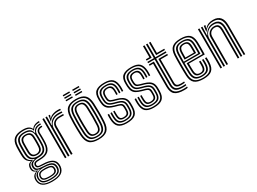

<svg xmlns="http://www.w3.org/2000/svg" viewBox="-43 -1565 3413 2545"><g transform="rotate(-30 1663.0 -292.5)"><path d="M221 185.2Q133.2 185.2 86.9 156Q40.5 126.8 35.5 68.5Q34.5 58.5 35.1 49.6Q35.8 40.8 37.2 32Q41.2 6.8 57.2 -10.8Q73.2 -28.2 100 -36.2V-41Q77.8 -47.5 65.6 -60.5Q53.5 -73.5 50.5 -97Q49.8 -102.8 49.8 -109.6Q49.8 -116.5 50.5 -123.2Q52.8 -147.8 64.2 -165Q75.8 -182.2 107.2 -191.8V-196.5Q82.8 -205.2 61.9 -231.8Q41 -258.2 38.2 -304.5Q37.2 -322.5 36.8 -340.5Q36.2 -358.5 36.2 -376.6Q36.2 -394.8 36.8 -413.6Q37.2 -432.5 38 -452.5Q42.5 -536.2 86.8 -572.5Q131 -608.8 220.8 -608.8Q277.8 -608.8 307 -593.2Q336.2 -577.8 347.5 -549.8H352.2Q364.5 -571 385.6 -582Q406.8 -593 429.1 -596.9Q451.5 -600.8 466.8 -600V-581.5Q417 -582.2 388.9 -566.6Q360.8 -551 349.8 -523H344.8Q335.8 -555.8 307.8 -573.1Q279.8 -590.5 220.8 -590.5Q143.2 -590.5 104 -558.4Q64.8 -526.2 61 -452.2Q59.8 -424.8 59.2 -400.9Q58.8 -377 59.2 -353.9Q59.8 -330.8 61 -305.8Q63.8 -256 84.8 -230.4Q105.8 -204.8 136.8 -196V-191.2Q102.8 -182.2 87.5 -166.4Q72.2 -150.5 69.5 -123.2Q68.8 -116 68.9 -110Q69 -104 69.5 -96.8Q71.8 -74 83.2 -62.6Q94.8 -51.2 125 -41.8V-36.8Q91.8 -26.5 76.5 -10.2Q61.2 6 56.2 32Q54.2 41 53.1 48.9Q52 56.8 53.2 68.2Q59 120.2 98.9 144.6Q138.8 169 221 169Q306.5 169 346.5 144.2Q386.5 119.5 394.2 66.2Q395.5 57 395.4 48Q395.2 39 393.8 29Q386.5 -19.2 347.4 -41Q308.2 -62.8 225.2 -64.8Q189.8 -65.8 169.8 -69.2Q149.8 -72.8 140.4 -79.5Q131 -86.2 127 -96.5Q124.8 -101.5 124.2 -110.4Q123.8 -119.2 125 -124.2Q131.5 -149.8 152.2 -158.1Q173 -166.5 221 -165.8Q298.5 -165 335.9 -199Q373.2 -233 378 -305.8Q379.5 -332 379.9 -354.9Q380.2 -377.8 379.9 -402.2Q379.5 -426.8 378.5 -457Q377.2 -492.5 399.6 -512Q422 -531.5 466.8 -529.5V-511Q430.5 -512 414.2 -497.6Q398 -483.2 399.2 -455.8Q400.2 -429.5 400.6 -405.1Q401 -380.8 400.8 -356.2Q400.5 -331.8 399 -305Q393.5 -221.2 351.4 -184.4Q309.2 -147.5 220.8 -147.5Q193.8 -147.5 178.1 -145.4Q162.5 -143.2 155.2 -137.2Q148 -131.2 145.2 -119.8Q145 -118.2 144.9 -112.6Q144.8 -107 146.2 -103.8Q149.8 -95.5 156.9 -91.1Q164 -86.8 179.9 -85Q195.8 -83.2 225.2 -82.5Q317.2 -80.5 363 -53Q408.8 -25.5 414.2 29.2Q415.2 39.2 415.2 48.9Q415.2 58.5 414.5 66.5Q407.2 126.2 360.4 155.8Q313.5 185.2 221 185.2ZM221 136.2Q271.2 136.2 300 127.1Q328.8 118 341.5 102.2Q354.2 86.5 356 67.2Q357.2 56.5 357 47.5Q356.8 38.5 355 28.8Q351.5 8.5 336.9 -4.8Q322.2 -18 294.8 -25.1Q267.2 -32.2 225 -34.2Q161 -37.5 130.2 -21.6Q99.5 -5.8 90.2 32.5Q88.2 40.2 87.4 48.5Q86.5 56.8 88.2 69.2Q93.2 105.8 125.5 121Q157.8 136.2 221 136.2ZM221 120.8Q162.8 120.8 136.1 108.2Q109.5 95.8 105.5 68.5Q103.8 58.5 104.5 49.9Q105.2 41.2 107.8 32Q114.8 1.8 141.9 -9.9Q169 -21.5 226.5 -20Q261.8 -19.2 284.9 -13.8Q308 -8.2 320.5 2.1Q333 12.5 336.5 29Q339 40 339 48.8Q339 57.5 337 66.8Q331.8 95.5 304.8 108.1Q277.8 120.8 221 120.8ZM221 103.8Q250.8 103.8 270.4 100.2Q290 96.8 300.9 88.6Q311.8 80.5 315.5 66.5Q318.2 57.8 318.5 48.2Q318.8 38.8 314.8 29Q311.8 19 301.8 12.4Q291.8 5.8 273 2.1Q254.2 -1.5 225 -2.5Q177.5 -4.2 155.1 4.8Q132.8 13.8 127.8 31.8Q123.2 41.2 123 51Q122.8 60.8 125.2 68.5Q129.8 87 152 95.4Q174.2 103.8 221 103.8ZM221 153.2Q143 153.2 108.8 133.1Q74.5 113 69.8 68.2Q68.5 57 69.2 48.8Q70 40.5 71.5 31.8Q76.5 2.5 95.5 -13.9Q114.5 -30.2 154.5 -37.8V-42.2Q123 -46.5 106.9 -59.2Q90.8 -72 86 -96.8Q84.8 -103.5 84.8 -109.6Q84.8 -115.8 85.5 -123.5Q87.8 -152.2 107 -168Q126.2 -183.8 165.5 -190.5V-195Q128.2 -204.2 107.4 -230.2Q86.5 -256.2 83.5 -307.8Q82.5 -330.5 82.1 -353.1Q81.8 -375.8 82.2 -399.9Q82.8 -424 83.8 -450.5Q87 -514 119.8 -543Q152.5 -572 220.8 -572Q276 -572 304.1 -552.6Q332.2 -533.2 341.2 -488.5H345.8Q355.2 -515.8 369.6 -532.8Q384 -549.8 407.4 -557.6Q430.8 -565.5 466.8 -565.5V-547Q411.5 -548.8 382.9 -523.9Q354.2 -499 356.8 -455.2Q358 -431.5 358.1 -405Q358.2 -378.5 358 -353.4Q357.8 -328.2 356.5 -308.2Q352.5 -242.5 319.2 -212.6Q286 -182.8 220.8 -183.5Q194.8 -183.8 170.2 -178.6Q145.8 -173.5 128.6 -161.4Q111.5 -149.2 107.2 -128Q106 -121 106.1 -111.9Q106.2 -102.8 107.5 -97.8Q113.8 -69 142.1 -60.8Q170.5 -52.5 225 -51.2Q273.8 -50.2 305.9 -41.8Q338 -33.2 355.2 -16Q372.5 1.2 376.8 29Q378.2 38 378.4 47.5Q378.5 57 377.2 66.8Q370.8 114 331.5 133.6Q292.2 153.2 221 153.2ZM220.8 -204Q274.2 -204 302.6 -228.5Q331 -253 334.2 -309Q335.8 -331.5 336 -354Q336.2 -376.5 336 -400.4Q335.8 -424.2 334.8 -450.2Q332.2 -506.2 303.5 -530Q274.8 -553.8 220.8 -553.8Q164.5 -553.8 136.9 -528.8Q109.2 -503.8 106.5 -449.2Q105 -410.5 105 -377Q105 -343.5 106.5 -307.8Q109.2 -253.8 138.1 -228.9Q167 -204 220.8 -204ZM220.8 -222.2Q177.2 -222.2 154.4 -243Q131.5 -263.8 129.2 -309.8Q127.8 -344.5 127.9 -377.6Q128 -410.8 129.2 -447.8Q131.5 -494.8 154.5 -515.1Q177.5 -535.5 220.8 -535.5Q263.8 -535.5 286.8 -515.4Q309.8 -495.2 311.8 -449.8Q313 -424.2 313.2 -401.1Q313.5 -378 313.1 -355.6Q312.8 -333.2 311.5 -310.2Q308.8 -263.5 285.6 -242.9Q262.5 -222.2 220.8 -222.2ZM220.8 -240.5Q250.5 -240.5 268.4 -257Q286.2 -273.5 288.5 -312Q289.8 -333.2 290.1 -354.4Q290.5 -375.5 290.2 -398.8Q290 -422 289 -448.8Q287.5 -485.8 269.4 -501.4Q251.2 -517 220.8 -517Q189.8 -517 171.8 -501Q153.8 -485 152 -446.8Q151 -411.5 150.8 -378.8Q150.5 -346 152 -310.8Q154 -273.5 171.8 -257Q189.5 -240.5 220.8 -240.5Z M565 0V-600H587.8L588 -542L583.2 -468.5H588.8Q608.2 -516.5 647.4 -539.8Q686.5 -563 737.2 -563Q750.5 -563 767.8 -562.4Q785 -561.8 791.5 -561V-541.2Q783 -542 764.6 -542.5Q746.2 -543 732.5 -543Q688 -543 655.8 -525Q623.5 -507 606 -478.2Q588.5 -449.5 588.5 -417.2V0ZM519.2 0V-600H542.2V0ZM611 0V-419Q611 -467.2 644 -494.1Q677 -521 722.8 -521Q739.2 -521 758.2 -521Q777.2 -521 791.5 -520.8V-500.8Q777.5 -501.2 757.9 -501.2Q738.2 -501.2 722.8 -501.2Q686.8 -501.2 660.9 -482Q635 -462.8 635 -421.2V0ZM599.2 -516.5 610.8 -578.5V-600H633.5L633.8 -593.2L619 -553.5H623.2Q642.5 -578 678.1 -590.4Q713.8 -602.8 748 -602.8Q756.5 -602.8 769.4 -602.2Q782.2 -601.8 791.5 -600.8V-581Q784 -581.8 771.8 -582.4Q759.5 -583 749 -583Q702.2 -583 664.6 -567.2Q627 -551.5 604.2 -516.5Z M1032.5 8.8Q936.5 8.8 895 -32Q853.5 -72.8 848.8 -162Q846.5 -208.8 845.5 -253.2Q844.5 -297.8 845.4 -343.2Q846.2 -388.8 848.8 -438.5Q853.8 -530.8 897.2 -569.8Q940.8 -608.8 1032.5 -608.8Q1126 -608.8 1168.4 -569.1Q1210.8 -529.5 1215.5 -438.2Q1219 -368 1219.2 -300.5Q1219.5 -233 1215.5 -162Q1210.2 -69.5 1167.1 -30.4Q1124 8.8 1032.5 8.8ZM1032.5 -9.5Q1114.2 -9.5 1151.1 -45.6Q1188 -81.8 1192.5 -163.2Q1196.5 -232.8 1196.4 -297.9Q1196.2 -363 1192.5 -437Q1188.5 -518 1151.9 -554.2Q1115.2 -590.5 1032.5 -590.5Q950.8 -590.5 913.5 -554.9Q876.2 -519.2 871.5 -437Q868.8 -383.8 868.1 -338.6Q867.5 -293.5 868.5 -251.1Q869.5 -208.8 871.5 -163.2Q875.8 -82.2 912.5 -45.9Q949.2 -9.5 1032.5 -9.5ZM1032.5 -28Q960.2 -28 929.2 -60.8Q898.2 -93.5 894.2 -165Q892 -212 891.1 -255.4Q890.2 -298.8 891.1 -342.8Q892 -386.8 894.5 -435.8Q898.5 -509.5 930.9 -540.8Q963.2 -572 1032.5 -572Q1102.8 -572 1134.4 -540.1Q1166 -508.2 1169.8 -436.2Q1172.2 -386.2 1173 -342.2Q1173.8 -298.2 1173 -255.2Q1172.2 -212.2 1169.8 -164.5Q1165.8 -92.8 1134.4 -60.4Q1103 -28 1032.5 -28ZM1032.5 -46.2Q1090.5 -46.2 1116.9 -74.1Q1143.2 -102 1147 -166.8Q1150.5 -232 1150.6 -295.1Q1150.8 -358.2 1147 -434Q1143.8 -499.2 1116.6 -526.5Q1089.5 -553.8 1032.5 -553.8Q972.5 -553.8 946.6 -525Q920.8 -496.2 917.2 -433.8Q915 -389.2 914.1 -346.5Q913.2 -303.8 914 -259.5Q914.8 -215.2 917.2 -165.8Q920.8 -102 947.4 -74.1Q974 -46.2 1032.5 -46.2ZM1032.5 -64.5Q986 -64.5 964.5 -88.2Q943 -112 940.2 -166.5Q938 -214 937 -257Q936 -300 936.9 -343.1Q937.8 -386.2 940.2 -433Q943.2 -488.8 965.1 -512.1Q987 -535.5 1032.5 -535.5Q1078.8 -535.5 1100 -511.8Q1121.2 -488 1124 -433.2Q1127.8 -356.8 1127.6 -294.1Q1127.5 -231.5 1124 -167.5Q1121 -112.5 1099.8 -88.5Q1078.5 -64.5 1032.5 -64.5ZM1032.5 -83Q1067 -83 1082.9 -103Q1098.8 -123 1101.2 -168.5Q1104.2 -231.5 1104.6 -292.5Q1105 -353.5 1101.2 -432.2Q1099 -476.8 1083.2 -496.9Q1067.5 -517 1032.5 -517Q996.5 -517 981 -496.4Q965.5 -475.8 963 -432Q960.8 -383.8 959.9 -341.8Q959 -299.8 959.9 -257.8Q960.8 -215.8 963 -167.5Q965.5 -123.5 981.4 -103.2Q997.2 -83 1032.5 -83ZM1055.2 -720.2V-739.2H1156V-720.2ZM910.5 -645V-663.8H1011.5V-645ZM910.5 -682.8V-701.5H1011.5V-682.8ZM910.5 -720.2V-739.2H1011.5V-720.2ZM1055.2 -645V-663.8H1156V-645ZM1055.2 -682.8V-701.5H1156V-682.8Z M1463 8.8Q1379.2 8.8 1339.4 -26.2Q1299.5 -61.2 1296 -145.5Q1295.2 -164.8 1295.4 -183.5Q1295.5 -202.2 1296.8 -218H1318.2Q1317.2 -204.2 1317.1 -184Q1317 -163.8 1317.5 -146.2Q1320.8 -71.8 1355.2 -40.6Q1389.8 -9.5 1463 -9.5Q1545.5 -9.5 1581.2 -40.6Q1617 -71.8 1618 -142.5Q1618.2 -152.5 1618.4 -159.4Q1618.5 -166.2 1618.4 -173Q1618.2 -179.8 1618.2 -189Q1618.2 -249.5 1588.9 -277.2Q1559.5 -305 1505.2 -320.2L1452.5 -335Q1430.8 -341.2 1415.1 -349Q1399.5 -356.8 1390.8 -371Q1382 -385.2 1380.8 -410.5Q1380.2 -421.8 1379.9 -431.2Q1379.5 -440.8 1379.8 -452Q1381 -495 1401.8 -515.2Q1422.5 -535.5 1468 -535.5Q1507.8 -535.5 1527.8 -515.8Q1547.8 -496 1549.2 -450.8Q1549.8 -440.5 1549.6 -424.2Q1549.5 -408 1548.8 -386.5H1527.5Q1528.2 -405 1528.2 -424.1Q1528.2 -443.2 1528 -449.8Q1526 -485.2 1510.5 -501.1Q1495 -517 1468 -517Q1436 -517 1419.1 -501.9Q1402.2 -486.8 1401.5 -452Q1401 -440 1401.2 -431.1Q1401.5 -422.2 1402.5 -410.5Q1404 -391.2 1410.4 -380.6Q1416.8 -370 1428.8 -364.4Q1440.8 -358.8 1458.5 -353.5L1510.2 -338.8Q1552.8 -326.8 1581.6 -309Q1610.5 -291.2 1625.2 -262.8Q1640 -234.2 1640 -189Q1640 -179.2 1640 -172.5Q1640 -165.8 1640 -158.9Q1640 -152 1639.8 -142.5Q1638.5 -62.8 1598.2 -27Q1558 8.8 1463 8.8ZM1463 -28Q1400.8 -28 1371.2 -55Q1341.8 -82 1339.2 -147.2Q1338.5 -163.5 1338.5 -183.8Q1338.5 -204 1339.5 -218H1360.8Q1360 -204.2 1360.1 -184Q1360.2 -163.8 1360.8 -148.2Q1363 -92.5 1387.4 -69.4Q1411.8 -46.2 1463 -46.2Q1521.8 -46.2 1547.9 -68.5Q1574 -90.8 1574.8 -143Q1575 -155.5 1575 -165.9Q1575 -176.2 1575 -189Q1575 -233.8 1554.1 -253.2Q1533.2 -272.8 1495 -283.2L1441 -298Q1408.5 -307 1386.2 -319Q1364 -331 1351.9 -352.2Q1339.8 -373.5 1337.5 -409.8Q1336.8 -421.8 1336.6 -432.2Q1336.5 -442.8 1336.5 -452.2Q1334.8 -515.2 1366.4 -543.6Q1398 -572 1468 -572Q1531 -572 1560 -544Q1589 -516 1592.2 -454.5Q1592.8 -444 1592.8 -424.1Q1592.8 -404.2 1591.2 -386.5H1570Q1570.5 -404.2 1570.9 -424.1Q1571.2 -444 1570.8 -451.5Q1568.8 -506.8 1543.5 -530.2Q1518.2 -553.8 1468 -553.8Q1411 -553.8 1384.9 -529.9Q1358.8 -506 1358 -452.8Q1357.8 -440.5 1358.1 -430.8Q1358.5 -421 1359 -410.5Q1360.5 -379.5 1370.8 -361.8Q1381 -344 1400 -334.1Q1419 -324.2 1446.8 -316.5L1500 -301.8Q1549.8 -287.8 1573.1 -263.5Q1596.5 -239.2 1596.5 -189Q1596.5 -178.2 1596.6 -167.4Q1596.8 -156.5 1596.2 -142.8Q1595.2 -81.5 1564.6 -54.8Q1534 -28 1463 -28ZM1463 -64.5Q1423.2 -64.5 1403.6 -83.4Q1384 -102.2 1382.2 -149Q1381.8 -163.8 1381.5 -183.4Q1381.2 -203 1382.2 -218H1403.5Q1402.8 -203.2 1402.9 -186.8Q1403 -170.2 1403.8 -149.8Q1405 -113.2 1419.1 -98.1Q1433.2 -83 1463 -83Q1498.5 -83 1514.5 -96.9Q1530.5 -110.8 1531.2 -143.2Q1531.8 -157.2 1531.8 -166.8Q1531.8 -176.2 1531.5 -189Q1531.2 -215.5 1520.1 -227.5Q1509 -239.5 1484.5 -246.2L1429.2 -261.8Q1385.8 -274 1356.5 -290.5Q1327.2 -307 1311.9 -335.1Q1296.5 -363.2 1294 -410.2Q1293.5 -423.5 1293.4 -433.1Q1293.2 -442.8 1293 -453.2Q1290.8 -537.8 1333.8 -573.2Q1376.8 -608.8 1468 -608.8Q1552.8 -608.8 1591.4 -573.4Q1630 -538 1635 -456.8Q1635.8 -444.5 1635.5 -424.8Q1635.2 -405 1633.8 -386.5H1612.5Q1614 -404.8 1614.1 -424.6Q1614.2 -444.5 1613.5 -455.5Q1609.8 -527.2 1575.8 -558.9Q1541.8 -590.5 1468 -590.5Q1386.8 -590.5 1349.8 -558.1Q1312.8 -525.8 1314.8 -452.5Q1315 -442.5 1314.9 -432.8Q1314.8 -423 1315.8 -410.2Q1319 -367.8 1333.1 -343.1Q1347.2 -318.5 1372.8 -304.6Q1398.2 -290.8 1435 -280.2L1489.8 -264.8Q1523 -255.5 1538.1 -239.4Q1553.2 -223.2 1553.2 -189Q1553.2 -179.8 1553.2 -173Q1553.2 -166.2 1553.2 -159.5Q1553.2 -152.8 1553 -142.8Q1552.2 -101.8 1531.6 -83.1Q1511 -64.5 1463 -64.5Z M1876 8.8Q1792.2 8.8 1752.4 -26.2Q1712.5 -61.2 1709 -145.5Q1708.2 -164.8 1708.4 -183.5Q1708.5 -202.2 1709.8 -218H1731.2Q1730.2 -204.2 1730.1 -184Q1730 -163.8 1730.5 -146.2Q1733.8 -71.8 1768.2 -40.6Q1802.8 -9.5 1876 -9.5Q1958.5 -9.5 1994.2 -40.6Q2030 -71.8 2031 -142.5Q2031.2 -152.5 2031.4 -159.4Q2031.5 -166.2 2031.4 -173Q2031.2 -179.8 2031.2 -189Q2031.2 -249.5 2001.9 -277.2Q1972.5 -305 1918.2 -320.2L1865.5 -335Q1843.8 -341.2 1828.1 -349Q1812.5 -356.8 1803.8 -371Q1795 -385.2 1793.8 -410.5Q1793.2 -421.8 1792.9 -431.2Q1792.5 -440.8 1792.8 -452Q1794 -495 1814.8 -515.2Q1835.5 -535.5 1881 -535.5Q1920.8 -535.5 1940.8 -515.8Q1960.8 -496 1962.2 -450.8Q1962.8 -440.5 1962.6 -424.2Q1962.5 -408 1961.8 -386.5H1940.5Q1941.2 -405 1941.2 -424.1Q1941.2 -443.2 1941 -449.8Q1939 -485.2 1923.5 -501.1Q1908 -517 1881 -517Q1849 -517 1832.1 -501.9Q1815.2 -486.8 1814.5 -452Q1814 -440 1814.2 -431.1Q1814.5 -422.2 1815.5 -410.5Q1817 -391.2 1823.4 -380.6Q1829.8 -370 1841.8 -364.4Q1853.8 -358.8 1871.5 -353.5L1923.2 -338.8Q1965.8 -326.8 1994.6 -309Q2023.5 -291.2 2038.2 -262.8Q2053 -234.2 2053 -189Q2053 -179.2 2053 -172.5Q2053 -165.8 2053 -158.9Q2053 -152 2052.8 -142.5Q2051.5 -62.8 2011.2 -27Q1971 8.8 1876 8.8ZM1876 -28Q1813.8 -28 1784.2 -55Q1754.8 -82 1752.2 -147.2Q1751.5 -163.5 1751.5 -183.8Q1751.5 -204 1752.5 -218H1773.8Q1773 -204.2 1773.1 -184Q1773.2 -163.8 1773.8 -148.2Q1776 -92.5 1800.4 -69.4Q1824.8 -46.2 1876 -46.2Q1934.8 -46.2 1960.9 -68.5Q1987 -90.8 1987.8 -143Q1988 -155.5 1988 -165.9Q1988 -176.2 1988 -189Q1988 -233.8 1967.1 -253.2Q1946.2 -272.8 1908 -283.2L1854 -298Q1821.5 -307 1799.2 -319Q1777 -331 1764.9 -352.2Q1752.8 -373.5 1750.5 -409.8Q1749.8 -421.8 1749.6 -432.2Q1749.5 -442.8 1749.5 -452.2Q1747.8 -515.2 1779.4 -543.6Q1811 -572 1881 -572Q1944 -572 1973 -544Q2002 -516 2005.2 -454.5Q2005.8 -444 2005.8 -424.1Q2005.8 -404.2 2004.2 -386.5H1983Q1983.5 -404.2 1983.9 -424.1Q1984.2 -444 1983.8 -451.5Q1981.8 -506.8 1956.5 -530.2Q1931.2 -553.8 1881 -553.8Q1824 -553.8 1797.9 -529.9Q1771.8 -506 1771 -452.8Q1770.8 -440.5 1771.1 -430.8Q1771.5 -421 1772 -410.5Q1773.5 -379.5 1783.8 -361.8Q1794 -344 1813 -334.1Q1832 -324.2 1859.8 -316.5L1913 -301.8Q1962.8 -287.8 1986.1 -263.5Q2009.5 -239.2 2009.5 -189Q2009.5 -178.2 2009.6 -167.4Q2009.8 -156.5 2009.2 -142.8Q2008.2 -81.5 1977.6 -54.8Q1947 -28 1876 -28ZM1876 -64.5Q1836.2 -64.5 1816.6 -83.4Q1797 -102.2 1795.2 -149Q1794.8 -163.8 1794.5 -183.4Q1794.2 -203 1795.2 -218H1816.5Q1815.8 -203.2 1815.9 -186.8Q1816 -170.2 1816.8 -149.8Q1818 -113.2 1832.1 -98.1Q1846.2 -83 1876 -83Q1911.5 -83 1927.5 -96.9Q1943.5 -110.8 1944.2 -143.2Q1944.8 -157.2 1944.8 -166.8Q1944.8 -176.2 1944.5 -189Q1944.2 -215.5 1933.1 -227.5Q1922 -239.5 1897.5 -246.2L1842.2 -261.8Q1798.8 -274 1769.5 -290.5Q1740.2 -307 1724.9 -335.1Q1709.5 -363.2 1707 -410.2Q1706.5 -423.5 1706.4 -433.1Q1706.2 -442.8 1706 -453.2Q1703.8 -537.8 1746.8 -573.2Q1789.8 -608.8 1881 -608.8Q1965.8 -608.8 2004.4 -573.4Q2043 -538 2048 -456.8Q2048.8 -444.5 2048.5 -424.8Q2048.2 -405 2046.8 -386.5H2025.5Q2027 -404.8 2027.1 -424.6Q2027.2 -444.5 2026.5 -455.5Q2022.8 -527.2 1988.8 -558.9Q1954.8 -590.5 1881 -590.5Q1799.8 -590.5 1762.8 -558.1Q1725.8 -525.8 1727.8 -452.5Q1728 -442.5 1727.9 -432.8Q1727.8 -423 1728.8 -410.2Q1732 -367.8 1746.1 -343.1Q1760.2 -318.5 1785.8 -304.6Q1811.2 -290.8 1848 -280.2L1902.8 -264.8Q1936 -255.5 1951.1 -239.4Q1966.2 -223.2 1966.2 -189Q1966.2 -179.8 1966.2 -173Q1966.2 -166.2 1966.2 -159.5Q1966.2 -152.8 1966 -142.8Q1965.2 -101.8 1944.6 -83.1Q1924 -64.5 1876 -64.5Z M2342.5 -30.5Q2268 -30.5 2235.5 -57.6Q2203 -84.8 2203 -147V-540.5H2103V-560.2H2203V-770H2226V-560.2H2384.2V-540.5H2226V-147Q2226 -95.2 2253 -72.8Q2280 -50.2 2342.5 -50.2Q2356.5 -50.2 2369.5 -51Q2382.5 -51.8 2395.5 -53V-34Q2385.5 -32.2 2372.8 -31.4Q2360 -30.5 2342.5 -30.5ZM2342.5 8.8Q2243.2 8.8 2200.2 -27.5Q2157.2 -63.8 2157.2 -147V-501H2103V-520.8H2180.2V-147Q2180.2 -74 2217.9 -42.5Q2255.5 -11 2342.5 -11Q2357 -11 2369.9 -12Q2382.8 -13 2395.5 -15V4.2Q2375.5 8.8 2342.5 8.8ZM2342.5 -70Q2292.2 -70 2270.6 -87.9Q2249 -105.8 2249 -147V-520.8H2384.2V-501H2271.8V-147Q2271.8 -116.2 2288.2 -102.9Q2304.8 -89.5 2342.5 -89.5Q2357.8 -89.5 2371 -90Q2384.2 -90.5 2395.5 -92V-72.8Q2384.8 -71.5 2371.6 -70.8Q2358.5 -70 2342.5 -70ZM2103 -580.2V-600H2157.2V-770H2180.2V-580.2ZM2249 -580.2V-770H2271.8V-600H2384.2V-580.2Z M2638 8.8Q2546.8 8.8 2504 -26.5Q2461.2 -61.8 2456.8 -145Q2455 -178.8 2454.4 -220.4Q2453.8 -262 2453.8 -305.1Q2453.8 -348.2 2454.6 -387Q2455.5 -425.8 2456.8 -453.5Q2461.8 -537.8 2504.2 -573.2Q2546.8 -608.8 2636.5 -608.8Q2725.8 -608.8 2767.2 -574.1Q2808.8 -539.5 2812.5 -457.2Q2813 -449.8 2813.2 -427.9Q2813.5 -406 2813.6 -377.1Q2813.8 -348.2 2813.2 -318.6Q2812.8 -289 2811.5 -265.8H2568.5Q2568.8 -243.5 2569 -224Q2569.2 -204.5 2569.8 -186.8Q2570.2 -169 2571 -152.2Q2572.8 -115 2588.4 -99Q2604 -83 2638 -83Q2667.2 -83 2681.8 -98.2Q2696.2 -113.5 2698.2 -150.5Q2699 -165.5 2699 -184.9Q2699 -204.2 2697.8 -221.5H2720.8Q2722 -203.2 2721.9 -183.2Q2721.8 -163.2 2721 -149.5Q2718.8 -104 2699.4 -84.2Q2680 -64.5 2638 -64.5Q2592.2 -64.5 2571.4 -84.6Q2550.5 -104.8 2548 -151Q2547.2 -171.2 2546.6 -193.4Q2546 -215.5 2545.8 -238.5Q2545.5 -261.5 2545.2 -284.2H2789.2Q2790.2 -308.8 2790.5 -335.6Q2790.8 -362.5 2790.6 -387.2Q2790.5 -412 2790.2 -430.5Q2790 -449 2789.8 -456.2Q2786.2 -528.2 2750.8 -559.4Q2715.2 -590.5 2636.5 -590.5Q2558.5 -590.5 2521.1 -558.8Q2483.8 -527 2479.5 -451.8Q2478.2 -427 2477.5 -389.1Q2476.8 -351.2 2476.8 -307.9Q2476.8 -264.5 2477.4 -222.5Q2478 -180.5 2479.5 -147.2Q2483.2 -74.2 2519.6 -41.9Q2556 -9.5 2638 -9.5Q2715.2 -9.5 2750.8 -41.2Q2786.2 -73 2789.8 -146.2Q2790.2 -156.8 2790.4 -169.9Q2790.5 -183 2790.2 -196.6Q2790 -210.2 2789 -221.5H2812Q2813.5 -204.5 2813.4 -183.2Q2813.2 -162 2812.5 -145.5Q2808.8 -62.8 2768.1 -27Q2727.5 8.8 2638 8.8ZM2638 -28Q2568.5 -28 2537.1 -56.1Q2505.8 -84.2 2502.5 -148Q2501 -178.8 2500.4 -219.5Q2499.8 -260.2 2499.8 -303.4Q2499.8 -346.5 2500.4 -385Q2501 -423.5 2502.2 -449.8Q2506 -518.2 2538.9 -545.1Q2571.8 -572 2636.5 -572Q2702.8 -572 2733.2 -545.2Q2763.8 -518.5 2766.8 -455.8Q2767.2 -447 2767.6 -422.5Q2768 -398 2767.9 -366.1Q2767.8 -334.2 2766.8 -302.8H2522.5Q2522.5 -260.2 2523.1 -220.1Q2523.8 -180 2525.2 -150.2Q2528.2 -93.8 2554.6 -70Q2581 -46.2 2638 -46.2Q2689.2 -46.2 2715.1 -68.6Q2741 -91 2744 -147.5Q2744.8 -163 2744.8 -183.1Q2744.8 -203.2 2743.5 -221.5H2766.2Q2767.5 -203.5 2767.5 -183.5Q2767.5 -163.5 2766.8 -147Q2763.8 -83.2 2733.8 -55.6Q2703.8 -28 2638 -28ZM2522.5 -321.2H2744.5Q2745 -349 2745 -376Q2745 -403 2744.8 -424.2Q2744.5 -445.5 2744 -454.8Q2741.5 -507.5 2716.5 -530.6Q2691.5 -553.8 2636.5 -553.8Q2581.5 -553.8 2555 -529.9Q2528.5 -506 2525.2 -448.5Q2524 -424.8 2523.4 -390.6Q2522.8 -356.5 2522.5 -321.2ZM2545.8 -339.8Q2546 -353.8 2546.2 -373.6Q2546.5 -393.5 2547 -413.4Q2547.5 -433.2 2548 -447.2Q2550.8 -495.5 2571.9 -515.5Q2593 -535.5 2636.5 -535.5Q2679.5 -535.5 2699.2 -516.5Q2719 -497.5 2721 -454.2Q2721.5 -445.2 2721.8 -426.9Q2722 -408.5 2722 -385.6Q2722 -362.8 2721.5 -339.8ZM2568.8 -358.2H2698.8Q2699 -378.5 2699 -398Q2699 -417.5 2698.8 -432.2Q2698.5 -447 2698.2 -452.2Q2696.8 -486.2 2682.8 -501.6Q2668.8 -517 2636.5 -517Q2603.2 -517 2588.1 -500.1Q2573 -483.2 2571 -446.2Q2570.5 -432 2570 -417.8Q2569.5 -403.5 2569.2 -388.9Q2569 -374.2 2568.8 -358.2Z M3255 0V-435.2Q3255 -455.8 3251.8 -481.9Q3248.5 -508 3236.2 -532.6Q3224 -557.2 3197.6 -573.2Q3171.2 -589.2 3125 -589.2Q3078.5 -589.2 3043 -570.4Q3007.5 -551.5 2984.8 -516.5H2979.5L2989.2 -600H3012L3012.2 -590.5L2998.8 -553.5H3003.8Q3028 -582.5 3059.9 -595.8Q3091.8 -609 3132 -609Q3173.5 -609 3200.4 -597.1Q3227.2 -585.2 3243 -565.8Q3258.8 -546.2 3266.1 -523.5Q3273.5 -500.8 3275.6 -478.6Q3277.8 -456.5 3277.8 -439.5V0ZM2899.8 0V-600H2922.8V0ZM2991.5 0V-419Q2991.5 -450.8 3006.4 -475.2Q3021.2 -499.8 3046.9 -513.9Q3072.5 -528 3104.8 -528Q3133.5 -528 3150.1 -517.8Q3166.8 -507.5 3174.5 -491.9Q3182.2 -476.2 3184.5 -458.9Q3186.8 -441.5 3186.8 -427.2V0H3163.8V-426Q3163.8 -443.8 3160.2 -462.8Q3156.8 -481.8 3143.6 -495Q3130.5 -508.2 3101.5 -508.2Q3078.2 -508.2 3058.6 -497.8Q3039 -487.2 3027.4 -467.8Q3015.8 -448.2 3015.5 -421.2L3014.2 0ZM2945.5 0V-600H2968.2L2964 -468.5H2969.2Q2989 -516.8 3027.9 -543.2Q3066.8 -569.8 3118.2 -569.2Q3177.2 -569 3204.8 -534.9Q3232.2 -500.8 3232.2 -434V0H3209.2V-431.2Q3209.2 -490.5 3185.8 -520.1Q3162.2 -549.8 3110.5 -549.8Q3068 -549.8 3036.1 -530.9Q3004.2 -512 2986.5 -481.9Q2968.8 -451.8 2968.8 -417.2V0Z"/></g></svg>

Font: Big Shoulders Inline Text Thin
Style: Bold
Weight: 700
Version: Version 2.002